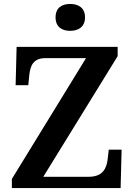

<svg xmlns="http://www.w3.org/2000/svg" viewBox="-20 -951 678 971"><path d="M335 -795C376 -795 410 -815 410 -863C410 -912 376 -931 335 -931C293 -931 261 -912 261 -863C261 -815 293 -795 335 -795ZM40 0H590L595 -194H530L525 -150C520 -102 502 -57 429 -57H199L575 -667V-714H64L59 -520H123L128 -570C133 -620 149 -657 210 -657H415L40 -46Z"/></svg>

Font: Noto Serif Tamil SemiBold
Style: Regular
Weight: 600
Designer: Indian Type Foundry, Tom Grace, and the Monotype Design Team
Foundry: Monotype Imaging Inc.
Version: Version 2.004